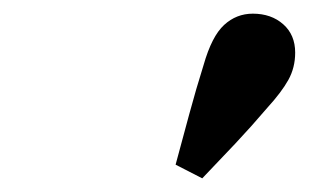

<svg xmlns="http://www.w3.org/2000/svg" viewBox="-20 -810 452 281"><path d="M237 -569Q247 -606 257 -643Q267 -680 278 -715Q290 -757 308 -773.5Q326 -790 350 -790Q377 -790 394.5 -774.5Q412 -759 412 -733Q412 -711 402 -693Q392 -675 371 -652Q348 -625 324.5 -600Q301 -575 276 -549Z"/></svg>

Font: Source Serif 4 SmText
Style: Bold Italic
Weight: 700
Italic angle: -12°
Designer: Frank Grießhammer
Foundry: Adobe
Version: Version 4.005;hotconv 1.1.0;makeotfexe 2.6.0